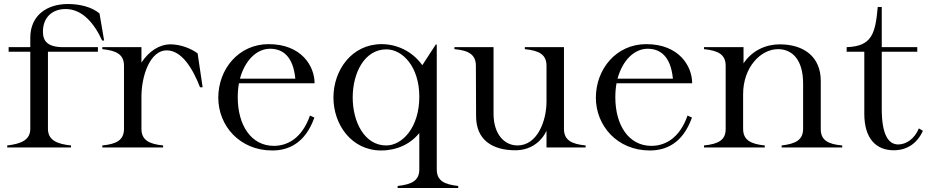

<svg xmlns="http://www.w3.org/2000/svg" viewBox="-20 -735 4638 957"><path d="M16 -10V0H334V-10C265 -17 219 -36 219 -93V-477H468V-500H295C214 -500 194 -533 194 -577C194 -649 241 -690 307 -690C390 -690 450 -619 489 -533H499L476 -668C438 -700 378 -715 319 -715C212 -715 131 -657 131 -547V-500H23V-477H131V-93C131 -37 85 -18 16 -10Z M685 -93V-255C686 -363 730 -484 811 -484C886 -484 941 -393 977 -300H990L965 -469C930 -495 877 -514 830 -514C773 -514 721 -478 685 -423V-500H490V-490C560 -483 598 -464 598 -407V-93C598 -36 560 -17 490 -10V0H793V-10C724 -17 685 -36 685 -93Z M1337 15C1417 15 1501 -20 1547 -149L1525 -159C1484 -42 1409 -8 1345 -8C1231 -8 1165 -112 1165 -250C1165 -275 1167 -298 1171 -320H1548C1548 -405 1483 -515 1319 -515C1169 -515 1068 -390 1068 -248C1068 -109 1174 15 1337 15ZM1176 -343C1201 -435 1260 -492 1326 -492C1388 -492 1441 -456 1452 -343Z M1962 192V202H2264V192C2194 184 2157 166 2157 109V-513H2152L2085 -410C2035 -480 1958 -515 1882 -515C1733 -515 1642 -385 1642 -249C1642 -114 1732 15 1880 15C1958 15 2026 -17 2070 -72V109C2070 166 2032 184 1962 192ZM1905 -10C1797 -10 1738 -127 1738 -249C1738 -372 1797 -489 1906 -489C1986 -489 2070 -403 2070 -253C2070 -99 1985 -10 1905 -10Z M2549 14C2634 14 2684 -39 2704 -83V0H2899V-10C2829 -17 2791 -36 2791 -93V-500H2596V-490C2666 -483 2704 -464 2704 -407V-229C2704 -133 2659 -10 2559 -10C2499 -10 2440 -60 2440 -169V-500H2245V-490C2314 -484 2352 -464 2352 -407L2353 -156C2353 -35 2437 14 2549 14Z M3219 15C3299 15 3383 -20 3429 -149L3407 -159C3366 -42 3291 -8 3227 -8C3113 -8 3047 -112 3047 -250C3047 -275 3049 -298 3053 -320H3430C3430 -405 3365 -515 3201 -515C3051 -515 2950 -390 2950 -248C2950 -109 3056 15 3219 15ZM3058 -343C3083 -435 3142 -492 3208 -492C3270 -492 3323 -456 3334 -343Z M4071 -93V-332C4071 -451 3988 -514 3866 -514C3797 -514 3728 -483 3686 -419V-500H3489V-490C3559 -483 3597 -464 3597 -407V-93C3598 -36 3559 -17 3489 -10V0H3792V-10C3723 -17 3684 -36 3684 -93V-266C3684 -399 3771 -490 3858 -490C3929 -490 3983 -437 3983 -319V-93C3983 -37 3945 -18 3876 -10V0H4178V-10C4108 -16 4070 -36 4071 -93Z M4200 -477H4288V-168C4288 -45 4346 14 4435 14C4498 14 4551 -18 4580 -83L4560 -95C4538 -42 4496 -15 4457 -15C4406 -15 4375 -68 4375 -192V-477H4552V-500H4375V-700H4355C4343 -567 4326 -504 4200 -500Z"/></svg>

Font: Sprat
Style: Regular
Weight: 400
Designer: Ethan Nakache
Foundry: Collletttivo
Version: Version 2.000;Glyphs 3.2 (3217)